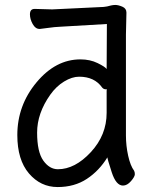

<svg xmlns="http://www.w3.org/2000/svg" viewBox="-20 -732 615 776"><path d="M213 24Q144 24 97 -31Q50 -86 50 -186Q50 -306 127.5 -399Q205 -492 305 -492Q344 -492 374.5 -477Q405 -462 411 -453L412 -635L224 -624Q200 -623 176.5 -619.5Q153 -616 141 -615H140Q123 -615 112 -635Q101 -655 101 -674Q101 -696 120 -696L191 -694L399 -704Q412 -705 429 -710Q438 -712 446 -712Q458 -712 474.5 -705Q491 -698 491 -681L489 -592V-185Q489 -143 498 -102.5Q507 -62 522 -42Q525 -36 525 -28Q525 -18 509.5 0Q494 18 477 18Q449 18 431.5 -36Q414 -90 414 -96Q381 -42 331 -9Q281 24 213 24ZM214 -48Q283 -48 347 -117Q411 -186 411 -276V-367Q415 -371 408 -371Q399 -371 393 -378Q362 -422 300 -422Q271 -422 239 -402.5Q207 -383 183 -349Q130 -274 130 -196Q130 -118 155 -83Q180 -48 214 -48Z"/></svg>

Font: LXGW WenKai Lite Medium
Style: Regular
Weight: 500
Designer: LXGW / Fontworks Inc.
Foundry: LXGW / Fontworks Inc.
Version: Version 1.511; March 25, 2025